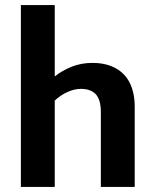

<svg xmlns="http://www.w3.org/2000/svg" viewBox="-20 -734 611 754"><path d="M195 0H62V-714H195V-434Q224 -457 261.5 -472Q299 -487 343 -487Q385 -487 416.5 -474.5Q448 -462 468.5 -439.5Q489 -417 499 -385.5Q509 -354 509 -317V0H376V-294Q376 -343 356 -364Q336 -385 298 -385Q272 -385 244.5 -372.5Q217 -360 195 -339Z"/></svg>

Font: Mukta Malar
Style: Bold
Weight: 700
Designer: Aadarsh Rajan, Girish Dalvi, Yashodeep Gholap
Foundry: Ek Type
Version: Version 2.538;PS 1.000;hotconv 16.6.51;makeotf.lib2.5.65220;